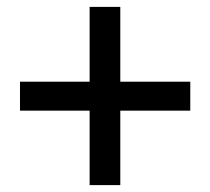

<svg xmlns="http://www.w3.org/2000/svg" viewBox="-20 -650 610 557"><path d="M240 -113V-329H38V-413H240V-630H329V-413H532V-329H329V-113Z"/></svg>

Font: Noto Sans HK Thin Medium
Style: Regular
Weight: 500
Version: Version 2.004-H2;hotconv 1.0.118;makeotfexe 2.5.65603